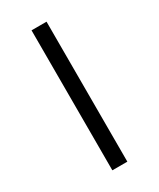

<svg xmlns="http://www.w3.org/2000/svg" viewBox="-145 -582 522 632"><g transform="rotate(-30 116.5 -266.0)"><path d="M145 0H88V-532H145Z"/></g></svg>

Font: Noto Sans Myanmar Light
Style: Regular
Weight: 300
Designer: Monotype Design Team
Foundry: Monotype Imaging Inc.
Version: Version 2.107; ttfautohint (v1.8.4.7-5d5b)